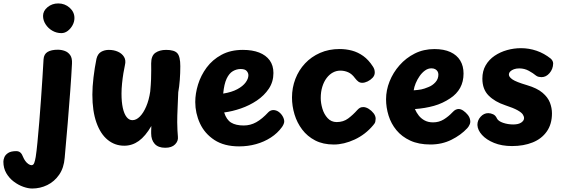

<svg xmlns="http://www.w3.org/2000/svg" viewBox="-143 -839 3274 1120"><path d="M44.6 260.7Q21.6 260.7 -7.1 250.6Q-35.8 240.4 -62.4 220.5Q-89 200.6 -106.2 171.2Q-123.3 141.8 -123.3 104Q-123.3 93 -117.6 78.4Q-111.8 63.9 -95.3 53.2Q-78.8 42.6 -48.4 42.6Q-33.4 42.6 -23.9 51.1Q-14.4 59.6 -7.4 78.6Q-3.4 88.6 4.4 99.6Q12.2 110.6 22.4 117.6Q32.7 124.6 40.7 124.6Q51.7 124.6 56.6 111.6Q61.6 98.6 65.3 76.6Q70.3 45.2 75.4 -8.5Q80.6 -62.2 86.1 -127.7Q91.6 -193.1 96.2 -260.6Q100.8 -328.1 104.8 -388.6Q108.8 -449.1 111 -492.4Q112.8 -523.1 134.6 -536.1Q156.4 -549 194.3 -549Q215.3 -549 234.8 -541.9Q254.2 -534.9 266.4 -517.6Q278.7 -500.3 276.9 -467.7Q273.4 -397.3 266.8 -308.7Q260.2 -220 252 -120.8Q243.8 -21.6 234.3 81.7Q229.8 140.2 202.1 180.2Q174.4 220.1 133 240.4Q91.6 260.7 44.6 260.7ZM215 -645.8Q186.9 -645.8 162.4 -659.8Q138 -673.9 123.1 -697.1Q108.1 -720.2 108.1 -746.3Q108.1 -775.4 134.4 -797.2Q160.8 -819 196.8 -819Q235 -819 263.1 -794.1Q291.2 -769.1 291.2 -733.9Q291.2 -712.1 280.3 -692Q269.4 -671.9 252.2 -658.8Q235 -645.8 215 -645.8Z M419.7 -495.8Q426.8 -525 446.7 -536.5Q466.7 -548 491.8 -548Q521.2 -548 544.9 -537.4Q568.6 -526.8 580.7 -506.9Q592.8 -487 585.7 -458.8Q581.7 -440.6 576.9 -412.3Q572.2 -384 569 -352.3Q565.8 -320.7 565.8 -293Q565.8 -244.2 573.4 -209.4Q581.1 -174.7 595.5 -156.3Q609.9 -138 629.4 -138Q651.8 -138 672.7 -159Q693.7 -180 709.8 -217.7Q726 -255.3 733.3 -305Q737.1 -346 738.2 -376.3Q739.3 -406.7 739.1 -429.3Q738.8 -452 738.8 -469Q738.8 -514.1 763.6 -531.1Q788.3 -548 826 -548Q874.2 -548 891.5 -528.4Q908.8 -508.9 908.8 -453Q908.8 -413 905.8 -373Q902.8 -333 896.8 -301Q894.8 -249 893.3 -217Q891.8 -185 891.3 -165Q890.8 -145 890.8 -126Q890.8 -96.7 892.2 -78.3Q893.6 -59.9 894.8 -41Q897.6 -16.4 878.2 3.3Q858.9 23 820.8 23Q779.9 23 759.3 0.1Q738.8 -22.8 738.8 -61Q738.8 -68.4 738.8 -74.8Q738.8 -81.1 739.3 -88.1Q739.8 -95 739.8 -103.9Q705.1 -44.3 666.6 -16.7Q628.1 11 581.8 11Q527.1 11 485.2 -23.2Q443.2 -57.3 419.5 -124Q395.8 -190.7 395.8 -287Q395.8 -332 402.4 -387.4Q409 -442.9 419.7 -495.8Z M996 -244Q996 -293 1012.3 -346.2Q1028.7 -399.3 1062.4 -445Q1096.2 -490.7 1149 -519.3Q1201.8 -548 1273.9 -548Q1328.9 -548 1368.6 -532.6Q1408.3 -517.1 1430.2 -487.1Q1452 -457 1452 -413Q1452 -362 1425.3 -321.8Q1398.6 -281.7 1355.4 -252.6Q1312.2 -223.6 1261.9 -206.3Q1211.6 -189 1164.6 -183Q1177.8 -140.6 1205.2 -123.8Q1232.7 -107 1278.7 -107Q1317.7 -107 1351.8 -126Q1386 -145 1423 -185Q1429 -191 1436.5 -194Q1444 -197 1451 -197Q1468.4 -197 1483 -186.3Q1497.6 -175.6 1506.3 -159.9Q1515 -144.3 1515 -130Q1515 -123 1511 -114Q1507 -105 1502 -98Q1476 -62 1436.9 -36.7Q1397.9 -11.4 1350.8 1.7Q1303.8 14.9 1251.9 14.9Q1164.8 14.9 1107.8 -22.4Q1050.9 -59.7 1023.4 -119.3Q996 -179 996 -244ZM1159 -293.1Q1208.7 -301 1241.2 -318.6Q1273.8 -336.1 1289.9 -358.1Q1306 -380.1 1306 -400.1Q1306 -413.4 1296 -424.9Q1286 -436.4 1261 -436.4Q1236.7 -436.4 1215.1 -423.7Q1193.6 -411 1179 -380.1Q1164.4 -349.2 1159 -293.1Z M1804.1 4Q1741.6 4 1695.7 -19.7Q1649.9 -43.4 1619.8 -83.2Q1589.7 -122.9 1575 -171.7Q1560.3 -220.4 1560.3 -270.3Q1560.3 -327.4 1580 -378.6Q1599.7 -429.8 1636.3 -468.9Q1672.9 -508 1724.1 -530.5Q1775.3 -553 1837.7 -553Q1875.7 -553 1910.5 -543.7Q1945.3 -534.3 1976.3 -512.1Q2007.2 -489.9 2032.1 -451.1Q2038 -442.4 2040.6 -433.9Q2043.1 -425.3 2043.1 -415.9Q2043.1 -399 2030.7 -385.6Q2018.2 -372.2 2001.5 -364.1Q1984.8 -356 1969.9 -356Q1956.9 -356 1947.5 -362.9Q1938.1 -369.8 1927.6 -383.4Q1910 -407.8 1888.2 -417.4Q1866.4 -427 1842.4 -427Q1819 -427 1798.5 -415.8Q1778 -404.6 1762.2 -383.6Q1746.3 -362.6 1737.2 -333.1Q1728 -303.6 1728 -267Q1728 -237.7 1737.6 -205.2Q1747.2 -172.7 1768.1 -149.9Q1789 -127.1 1820.9 -126.9Q1859.8 -126.9 1887.8 -147.8Q1915.9 -168.7 1941.3 -197.3Q1949.9 -206.7 1957.6 -210.6Q1965.2 -214.4 1976.1 -214.4Q1991.2 -214.4 2007.8 -204.1Q2024.4 -193.7 2036.4 -178.2Q2048.3 -162.8 2048.3 -146.1Q2048.3 -139.1 2046.3 -129.4Q2044.3 -119.7 2034 -108.6Q1988.6 -54.2 1925.8 -25.1Q1863.1 4 1804.1 4Z M2368.2 3.9Q2299.2 3.9 2250 -18.9Q2200.8 -41.7 2169.6 -79.6Q2138.4 -117.4 2123.7 -164.7Q2109 -212 2109 -260Q2109 -312.6 2129.5 -364.1Q2150 -415.7 2187.7 -458.4Q2225.3 -501.2 2276.8 -527Q2328.3 -552.8 2391.1 -552.8Q2446.6 -552.8 2484.5 -535.3Q2522.4 -517.8 2541.7 -485.8Q2561 -453.9 2561 -410Q2561 -362.6 2541.2 -326.6Q2521.3 -290.7 2484.1 -266.1Q2439.3 -235.8 2388.2 -221.5Q2337 -207.2 2277.3 -202.9Q2286.1 -182.4 2299.8 -164.9Q2313.6 -147.4 2334.3 -136.3Q2355 -125.2 2383.1 -125.2Q2417.8 -125.2 2445.7 -142.4Q2473.6 -159.7 2495.4 -183Q2506.9 -195.7 2515.9 -199.4Q2525 -203.2 2532 -203.2Q2545.6 -203.2 2559.8 -193.3Q2574.1 -183.4 2585.6 -169.2Q2597 -154.9 2599.3 -139.8Q2602.7 -125.6 2596.2 -111.8Q2589.7 -98.1 2582.7 -91.1Q2545.7 -51.1 2490.3 -23.6Q2435 3.9 2368.2 3.9ZM2270.2 -312.1Q2297 -314.1 2314.3 -317.4Q2331.6 -320.8 2356.1 -331.1Q2379.8 -340.2 2397 -359.3Q2414.2 -378.3 2414.2 -404Q2414.2 -414.1 2409.7 -422.1Q2405.1 -430.1 2396.1 -435.3Q2387.1 -440.4 2373.3 -440.4Q2353.8 -440.4 2336.1 -427.6Q2318.3 -414.7 2304.7 -395Q2291 -375.3 2281.9 -353.3Q2272.9 -331.2 2270.2 -312.1Z M3069.8 -497Q3083.8 -484 3083.8 -468Q3082.8 -436 3062.7 -412.5Q3042.6 -389 3015.8 -389Q3008.8 -389 3000.2 -390.7Q2991.7 -392.4 2984.7 -397.4Q2966.7 -412.4 2941.4 -426.2Q2916.1 -440 2885.8 -440Q2868.6 -440 2855.1 -435.2Q2841.7 -430.3 2833.6 -422.2Q2825.6 -414.1 2825.6 -403.4Q2825.6 -390 2846.4 -375.6Q2867.3 -361.1 2931.1 -342.2Q2990.2 -324.8 3021.8 -297.9Q3053.3 -271 3065.1 -239.9Q3076.8 -208.8 3076.8 -178Q3076.8 -115 3046.7 -72.2Q3016.7 -29.3 2964.2 -8.2Q2911.7 13 2843.8 13Q2784 13 2739 -5.4Q2694 -23.8 2668.7 -51.9Q2643.3 -80 2641.9 -109.9Q2641.6 -137 2660.6 -158Q2679.7 -179 2704.8 -179Q2719.3 -179 2733.7 -172.3Q2748 -165.6 2755.8 -148Q2763.8 -132 2791.9 -122.5Q2820 -113 2851 -113Q2881.4 -113 2897.7 -124.2Q2914 -135.4 2914 -149.9Q2914 -159.9 2906.7 -171.3Q2899.4 -182.7 2876 -195.9Q2852.6 -209.1 2804 -225.1Q2743.4 -245.2 2707.1 -281.8Q2670.8 -318.4 2670.8 -380.2Q2670.8 -424.8 2690.2 -458.2Q2709.7 -491.6 2742.3 -513.6Q2774.9 -535.6 2814.8 -546.8Q2854.8 -558 2895.8 -558Q2943 -558 2987.1 -542.9Q3031.1 -527.9 3069.8 -497Z"/></svg>

Font: Playpen Sans Thai
Style: Regular
Weight: 400
Designer: Sirin Gunkloy, Laura Meseguer, Veronika Burian, José Scaglione
Foundry: TypeTogether
Version: Version 2.000